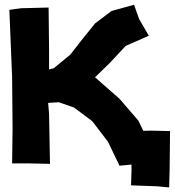

<svg xmlns="http://www.w3.org/2000/svg" viewBox="-20 -695 739 812"><path d="M617.2 -142.6 585.9 -141.6 565.4 -184.6 485.4 -277.3 381.8 -368.2 442.4 -426.8 511.7 -501 609.4 -543.9 568.4 -614.3 546.9 -674.8 451.2 -648.4 381.8 -595.7 321.3 -520.5 277.3 -463.9 207 -406.2 187.5 -401.4V-489.3L185.5 -663.1L69.3 -660.2L19.5 -653.3L31.2 -370.1L33.2 -150.4L31.2 -3.9H106.4L191.4 -2L187.5 -214.8L183.6 -259.8L228.5 -262.7L293 -240.2L370.1 -182.6L436.5 -95.7L485.4 5.9L536.1 1V28.3L534.2 88.9L643.6 92.8L695.3 97.7L697.3 26.4L699.2 -140.6Z"/></svg>

Font: MaokenAssortedSans-TC
Style: Regular
Weight: 500
Version: Version 0.83